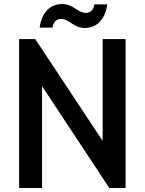

<svg xmlns="http://www.w3.org/2000/svg" viewBox="-20 -934 719 954"><path d="M604 -740H490V-234L155 -740H75V0H189V-506L523 0H604ZM177 -797H241C245 -826 262 -840 284 -840C324 -840 346 -795 400 -795C458 -795 502 -833 513 -912H449C445 -883 428 -870 406 -870C366 -870 344 -914 290 -914C232 -914 188 -876 177 -797Z"/></svg>

Font: Malmofest Medium
Style: Regular
Weight: 500
Designer: Jonny Pinhorn (Poppins), Kolossal
Version: Version 1.004;Glyphs 3.1.2 (3151)